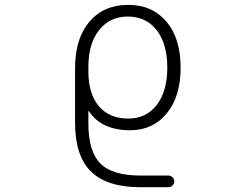

<svg xmlns="http://www.w3.org/2000/svg" viewBox="-20 -576 1040 803"><path d="M514.6 -506.8Q439.5 -506.8 394.5 -450.2Q349.6 -393.6 349.6 -295.9V-278.3Q349.6 -183.6 393.6 -131.8Q437.5 -80.1 516.6 -80.1Q591.8 -80.1 635.7 -137.2Q679.7 -194.3 679.7 -293.5Q679.7 -392.6 635.3 -449.7Q590.8 -506.8 514.6 -506.8ZM351.6 -111.3Q351.6 -112.3 350.6 -111.8Q349.6 -111.3 349.6 -111.3V-60.5Q349.6 57.6 399.9 107.9Q450.2 158.2 567.4 158.2H684.6Q694.3 158.2 701.7 165.5Q709 172.9 709 182.6Q709 192.4 701.7 199.7Q694.3 207 684.6 207H567.4Q427.7 207 360.8 141.6Q293.9 76.2 293.9 -62.5V-290Q293.9 -415 354 -485.4Q414.1 -555.7 516.6 -555.7Q616.2 -555.7 675.8 -485.8Q735.4 -416 735.4 -293Q735.4 -171.9 677.2 -101.6Q619.1 -31.2 524.4 -31.2Q404.3 -31.2 351.6 -111.3Z"/></svg>

Font: Rounded-L Mgen+ 1m light
Style: Regular
Weight: 200
Designer: [Source Han Sans]
Ryoko NISHIZUKA  (kana & ideographs); Paul D. Hunt (Latin, Greek & Cyrillic); Wenlong ZHANG  (bopomofo
Version: Version 1.059.20150602